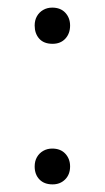

<svg xmlns="http://www.w3.org/2000/svg" viewBox="-20 -476 275 504"><path d="M118 -361Q95 -361 83 -374.5Q71 -388 71 -409Q71 -423 77 -433.5Q83 -444 93.5 -450Q104 -456 117 -456Q139 -456 151.5 -442.5Q164 -429 164 -409Q164 -388 151.5 -374.5Q139 -361 118 -361ZM118 8Q96 8 83.5 -5Q71 -18 71 -39Q71 -53 77 -63.5Q83 -74 93.5 -80Q104 -86 117 -86Q139 -86 151.5 -72.5Q164 -59 164 -39Q164 -18 151 -5Q138 8 118 8Z"/></svg>

Font: Onest ExtraLight
Style: Regular
Weight: 250
Designer: Dmitri Voloshin, Andrey Kudryavtsev
Foundry: Dmitri Voloshin, Andrey Kudryavtsev
Version: Version 1.000;gftools[0.9.33]